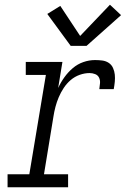

<svg xmlns="http://www.w3.org/2000/svg" viewBox="-20 -792 540 812"><path d="M12 0V-55H104L174 -475H89V-530H244L226 -420Q237 -444 252.5 -465.5Q268 -487 288 -504Q308 -521 332.5 -529.5Q357 -538 382 -538Q398 -538 413 -536Q428 -534 440 -526Q452 -518 458 -504.5Q464 -491 465.5 -476.5Q467 -462 465.5 -446.5Q464 -431 461 -415H400Q402 -428 403 -440.5Q404 -453 399 -463.5Q394 -474 382.5 -478.5Q371 -483 359 -483Q338 -483 317 -475.5Q296 -468 279 -453.5Q262 -439 249.5 -420Q237 -401 228.5 -381Q220 -361 214.5 -340Q209 -319 206 -299L166 -55H268V0ZM279 -598 180 -733 235 -767 319 -640 445 -772 492 -728 346 -598Z"/></svg>

Font: Iosevka Slab Light Oblique
Style: Regular
Weight: 300
Italic angle: -9°
Monospace: yes
Designer: Belleve Invis
Foundry: Belleve Invis
Version: Version 11.1.1; ttfautohint (v1.8.3)